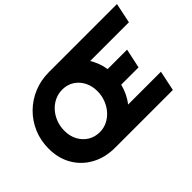

<svg xmlns="http://www.w3.org/2000/svg" viewBox="-112 -1020 1340 1340"><g transform="rotate(-45 557.5 -350.0)"><path d="M398 0Q300 0 224.5 -41Q149 -82 106.5 -155Q64 -228 64 -323Q64 -403 93 -471.5Q122 -540 174 -591.5Q226 -643 295 -671.5Q364 -700 444 -700H1115L1084 -551H702Q719 -523 731 -491Q743 -459 748 -425H940L909 -281H738Q729 -245 713 -211.5Q697 -178 674 -149H998L967 0ZM399 -152Q438 -152 472.5 -169Q507 -186 533 -215.5Q559 -245 574 -284Q589 -323 589 -367Q589 -419 567.5 -460Q546 -501 508.5 -524.5Q471 -548 423 -548Q383 -548 348 -531.5Q313 -515 286.5 -485.5Q260 -456 245 -417Q230 -378 230 -333Q230 -281 252 -240Q274 -199 312 -175.5Q350 -152 399 -152Z"/></g></svg>

Font: Red Hat Text
Style: Italic
Weight: 300
Italic angle: -12°
Designer: Pentagram, MCKL
Foundry: Pentagram, MCKL
Version: Version 1.023